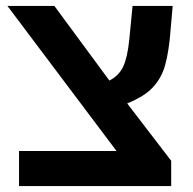

<svg xmlns="http://www.w3.org/2000/svg" viewBox="-20 -626 649 646"><path d="M556 0H44V-118H372L5 -606H163L348 -355Q380 -371 394.5 -402Q409 -433 415 -493L426 -606H561L551 -492Q543 -423 529 -387Q514 -350 486 -324Q458 -298 408 -278L556 -85Z"/></svg>

Font: Noto Sans Hebrew Droid
Style: Regular
Weight: 400
Designer: Monotype Design Team
Foundry: Monotype Imaging Inc.
Version: Version 1.100